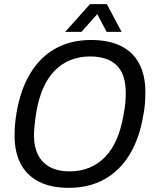

<svg xmlns="http://www.w3.org/2000/svg" viewBox="-20 -890 740 922"><path d="M310 12Q227 12 169 -16.5Q111 -45 80.5 -101Q50 -157 50 -240Q50 -267 52.5 -295Q55 -323 60 -352Q79 -461 126 -538.5Q173 -616 246.5 -657Q320 -698 417 -698Q501 -698 559 -670Q617 -642 647.5 -586Q678 -530 678 -447Q678 -421 676 -393Q674 -365 668 -336Q650 -226 602.5 -148Q555 -70 481.5 -29Q408 12 310 12ZM313 -67Q367 -67 410 -85Q453 -103 485.5 -137Q518 -171 539.5 -220Q561 -269 572 -332Q576 -353 578.5 -369Q581 -385 582 -398.5Q583 -412 583.5 -423Q584 -434 584 -444Q584 -504 564.5 -542.5Q545 -581 506.5 -600Q468 -619 414 -619Q361 -619 318 -601.5Q275 -584 242 -550Q209 -516 187.5 -467Q166 -418 155 -355Q152 -335 149.5 -318Q147 -301 146 -288Q145 -275 144 -264Q143 -253 143 -243Q143 -184 163.5 -145Q184 -106 222 -86.5Q260 -67 313 -67ZM293 -737 412 -870H493L564 -737H492L432 -851L472 -850L371 -737Z"/></svg>

Font: Archivo SemiCondensed
Style: Italic
Weight: 400
Width: 4
Italic angle: -10°
Designer: Hector Gatti
Foundry: Omnibus-Type
Version: Version 2.001